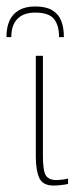

<svg xmlns="http://www.w3.org/2000/svg" viewBox="-48 -572 239 595"><path d="M61 -552Q94 -552 113.5 -540.5Q133 -529 141.5 -508Q150 -487 150 -457H135Q135 -494 119 -513.5Q103 -533 61 -533Q25 -533 6 -513.5Q-13 -494 -13 -457H-28Q-28 -487 -18.5 -508Q-9 -529 11 -540.5Q31 -552 61 -552ZM118 3Q84 3 73.5 -21Q63 -45 63 -86V-399H85V-89Q85 -43 94 -28.5Q103 -14 127 -14Q133 -14 146 -15.5Q159 -17 163 -19V-2Q160 -1 153 0Q146 1 137 2Q128 3 118 3Z"/></svg>

Font: Genos Thin
Style: Regular
Weight: 100
Designer: Robert E. Leuschke
Foundry: Robert E. Leuschke
Version: Version 1.010